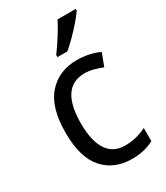

<svg xmlns="http://www.w3.org/2000/svg" viewBox="-192 -849 816 942"><g transform="rotate(-30 215.5 -378.0)"><path d="M271 10Q170 10 110.5 -57Q51 -124 51 -265Q51 -407 112.5 -476.5Q174 -546 276 -546Q313 -546 346.5 -538.5Q380 -531 403 -519L376 -448Q354 -457 327 -464Q300 -471 277 -471Q139 -471 139 -266Q139 -167 173 -115.5Q207 -64 274 -64Q309 -64 339 -72Q369 -80 395 -93V-19Q344 10 271 10ZM398 -756Q385 -737 360.5 -708.5Q336 -680 308 -652Q280 -624 258 -606H202V-618Q226 -650 252 -691Q278 -732 295 -766H398Z"/></g></svg>

Font: Noto Sans Ethiopic SemCond
Style: Regular
Weight: 400
Width: 4
Designer: Monotype Design Team
Foundry: Monotype Imaging Inc.
Version: Version 2.102; ttfautohint (v1.8.4.7-5d5b)